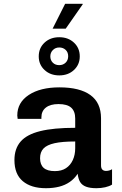

<svg xmlns="http://www.w3.org/2000/svg" viewBox="-20 -981 640 1011"><path d="M222 10Q144 10 100 -27Q56 -64 56 -138Q56 -198 88.5 -235.5Q121 -273 191.5 -290.5Q262 -308 376 -308V-357Q376 -395 355 -414Q334 -433 288 -433Q245 -433 221.5 -414.5Q198 -396 198 -363V-355H73Q72 -365 71.5 -368.5Q71 -372 71 -372Q71 -372 71 -371.5Q71 -371 71 -373Q71 -441 131.5 -481Q192 -521 293 -521Q400 -521 456 -480.5Q512 -440 512 -358V-110Q512 -95 519 -88Q526 -81 538 -81Q556 -81 570 -90V-9Q556 0 534 5Q512 10 488 10Q454 10 433 2Q412 -6 402 -22.5Q392 -39 389 -66Q372 -40 347.5 -23Q323 -6 291.5 2Q260 10 222 10ZM269 -80Q304 -80 327.5 -95.5Q351 -111 363.5 -138.5Q376 -166 376 -200V-236Q308 -236 267.5 -227Q227 -218 209 -199Q191 -180 191 -148Q191 -114 210 -97Q229 -80 269 -80ZM257 -830 323 -961H415L416 -959L326 -830ZM292 -584Q245 -584 214.5 -612.5Q184 -641 184 -684Q184 -728 214.5 -756.5Q245 -785 292 -785Q339 -785 369.5 -756.5Q400 -728 400 -684Q400 -641 369.5 -612.5Q339 -584 292 -584ZM292 -638Q312 -638 325.5 -651Q339 -664 339 -685Q339 -706 325.5 -718.5Q312 -731 292 -731Q272 -731 258.5 -717.5Q245 -704 245 -684Q245 -664 258 -651Q271 -638 292 -638Z"/></svg>

Font: Chivo Mono SemiBold
Style: Regular
Weight: 600
Monospace: yes
Designer: Hector Gatti
Foundry: Omnibus-Type
Version: Version 1.008